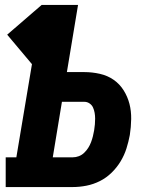

<svg xmlns="http://www.w3.org/2000/svg" viewBox="-20 -755 640 775"><path d="M3 0V-120H46L109 -496L9 -615L148 -735H295L250 -464H321Q352 -464 383 -457Q414 -450 438.5 -433Q463 -416 479 -390.5Q495 -365 502.5 -336Q510 -307 509.5 -274.5Q509 -242 504 -210Q499 -183 490.5 -156Q482 -129 467 -104Q452 -79 430.5 -58Q409 -37 383 -24Q357 -11 329 -5.5Q301 0 274 0ZM274 -120Q286 -120 298 -124.5Q310 -129 319.5 -138Q329 -147 336 -158Q343 -169 347.5 -181Q352 -193 355 -205Q358 -217 360 -229Q362 -241 363 -253Q364 -265 364 -276.5Q364 -288 362 -299.5Q360 -311 355.5 -321Q351 -331 341.5 -337.5Q332 -344 321 -344H230L193 -120Z"/></svg>

Font: Iosevka Slab Heavy Extended
Style: Italic
Weight: 900
Width: 7
Italic angle: -9°
Monospace: yes
Designer: Belleve Invis
Foundry: Belleve Invis
Version: Version 11.1.0; ttfautohint (v1.8.3)